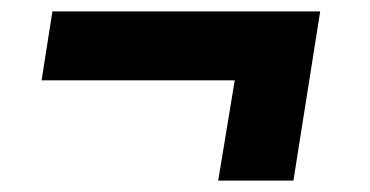

<svg xmlns="http://www.w3.org/2000/svg" viewBox="-20 -431 650 337"><path d="M542 -411 495 -114H363L392 -290H53L72 -411Z"/></svg>

Font: Bitter ExtraBold
Style: Italic
Weight: 800
Italic angle: -9°
Designer: Sol Matas, and Bitter project Authors
Foundry: Sol Matas
Version: Version 2.001